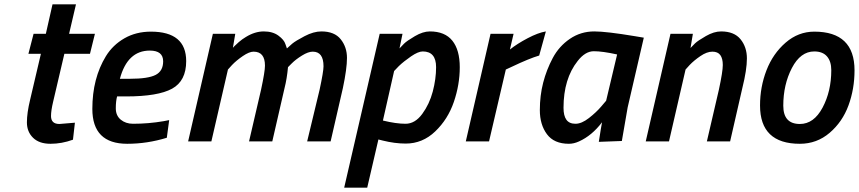

<svg xmlns="http://www.w3.org/2000/svg" viewBox="-20 -657 3990 892"><path d="M217 -118Q217 -81 256 -81L328 -87L319 -8Q267 11 214.5 11Q162 11 133.5 -17Q105 -45 105 -88.5Q105 -132 120 -194L170 -407H112L136 -500H193L224 -637H333L301 -500H421L398 -407H279L227 -185Q217 -143 217 -118Z M598 -82Q670 -82 740 -94L766 -99L755 -17Q664 11 571 11Q409 11 409 -151Q409 -293 472 -396Q504 -448 558 -479Q612 -510 681 -510Q845 -510 845 -373Q845 -281 779.5 -245Q714 -209 566 -209H524Q518 -187 518 -153.5Q518 -120 541 -101Q564 -82 598 -82ZM584 -291Q668 -291 703 -309Q738 -327 738 -372Q738 -422 676 -422Q572 -422 537 -291Z M1211 -352Q1211 -417 1158 -417Q1138 -417 1108 -396.5Q1078 -376 1058 -355L1039 -334L962 0H854L969 -500H1073L1062 -435Q1065 -438 1069.5 -443Q1074 -448 1089.5 -461.5Q1105 -475 1122 -485Q1164 -511 1205.5 -511Q1247 -511 1273.5 -491.5Q1300 -472 1306 -452L1313 -432Q1322 -441 1337.5 -454Q1353 -467 1395 -489Q1437 -511 1473 -511Q1534 -511 1563 -474.5Q1592 -438 1592 -388Q1592 -338 1573 -248L1516 0H1407L1465 -241Q1483 -325 1483 -349Q1483 -417 1433 -417Q1412 -417 1383 -399Q1354 -381 1336 -363L1318 -345Q1313 -291 1302 -248L1245 0H1137L1193 -241Q1211 -325 1211 -352Z M1977 -511Q2047 -511 2081.5 -468Q2116 -425 2116 -344.5Q2116 -264 2088.5 -183.5Q2061 -103 2002 -46.5Q1943 10 1865 10Q1814 10 1758 -4L1738 -9L1686 215H1579L1744 -500H1850L1836 -432Q1844 -441 1857 -454Q1870 -467 1907.5 -489Q1945 -511 1977 -511ZM1944 -418Q1923 -418 1889.5 -395Q1856 -372 1833 -350L1811 -327L1759 -97Q1820 -82 1864 -82Q1908 -82 1941.5 -127.5Q1975 -173 1990.5 -231.5Q2006 -290 2006 -345Q2006 -418 1944 -418Z M2144 0 2259 -500H2366L2349 -427Q2383 -454 2431.5 -479.5Q2480 -505 2516 -511L2485 -399Q2440 -386 2356 -346L2330 -334L2252 0Z M2623 11Q2554 11 2521 -33.5Q2488 -78 2488 -145.5Q2488 -213 2503.5 -273Q2519 -333 2548 -387.5Q2577 -442 2627.5 -476.5Q2678 -511 2741 -511Q2797 -511 2929 -489L2971 -482L2896 -158L2869 -2L2762 2Q2773 -70 2777 -89Q2730 -27 2670 0Q2646 11 2623 11ZM2847 -404Q2779 -419 2739 -419Q2699 -419 2664 -374Q2598 -291 2598 -156Q2598 -119 2611.5 -100.5Q2625 -82 2653.5 -82Q2682 -82 2716 -108.5Q2750 -135 2773 -162L2796 -189Z M3330 -511Q3391 -511 3420.5 -474.5Q3450 -438 3450 -385.5Q3450 -333 3429 -249L3372 0H3264L3320 -241Q3338 -325 3338 -355Q3338 -385 3326.5 -401Q3315 -417 3289.5 -417Q3264 -417 3234 -396.5Q3204 -376 3184 -355L3165 -334L3088 0H2980L3095 -500H3199L3188 -434Q3196 -443 3209 -455.5Q3222 -468 3259.5 -489.5Q3297 -511 3330 -511Z M3763 -510Q3950 -510 3950 -330Q3950 -244 3922 -167.5Q3894 -91 3834.5 -40Q3775 11 3696 11Q3511 11 3511 -167Q3511 -253 3541 -330.5Q3571 -408 3630 -459Q3689 -510 3763 -510ZM3696 -81Q3761 -81 3801.5 -157Q3842 -233 3842 -331Q3842 -372 3822 -395Q3802 -418 3763 -418Q3699 -418 3659 -341Q3619 -264 3619 -166Q3619 -81 3696 -81Z"/></svg>

Font: Titillium Web SemiBold
Style: Italic
Weight: 600
Italic angle: -13°
Version: Version 1.002;PS 57.000;hotconv 1.0.70;makeotf.lib2.5.55311